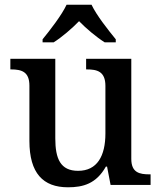

<svg xmlns="http://www.w3.org/2000/svg" viewBox="-20 -786 684 816"><path d="M161 -619V-606H208C243 -628 286 -665 316 -696C346 -665 390 -628 425 -606H472V-619C441 -657 390 -721 369 -766H263C242 -721 192 -657 161 -619ZM269 10C333 10 389 -5 430 -78H435L450 0H620V-45H616C573 -45 538 -52 538 -111V-536H346V-491H349C392 -491 428 -483 428 -421V-219C428 -123 393 -60 312 -60C237 -60 215 -111 215 -198V-536H24V-491H27C72 -491 105 -481 105 -422V-187C105 -50 163 10 269 10Z"/></svg>

Font: Noto Serif Medium
Style: Regular
Weight: 500
Designer: Monotype Design Team
Foundry: Monotype Imaging Inc.
Version: Version 2.013